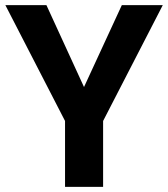

<svg xmlns="http://www.w3.org/2000/svg" viewBox="-20 -731 658 751"><path d="M308.6 -390.6 456.5 -710.9H616.7L383.3 -257.8V0H234.4V-257.8L1 -710.9H161.6Z"/></svg>

Font: Vazir FD-UI
Style: Bold-FD-UI
Weight: 700
Designer: Saber Rastikerdar
Foundry: Saber Rastikerdar
Version: Version 30.0.0